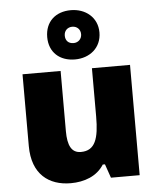

<svg xmlns="http://www.w3.org/2000/svg" viewBox="-58 -900 786 959"><g transform="rotate(-5 335.0 -420.5)"><path d="M333 -604C407 -604 466 -651 466 -728C466 -804 406 -851 333 -851C256 -851 204 -804 204 -727C204 -651 256 -604 333 -604ZM333 -686C306 -686 292 -703 292 -727C292 -752 310 -768 333 -768C356 -768 374 -752 374 -727C374 -703 356 -686 333 -686ZM604 -553H413V-311C413 -201 394 -141 322 -141C275 -141 256 -179 256 -251V-553H65V-193C65 -51 149 10 258 10C326 10 390 -13 425 -69H436L460 0H604Z"/></g></svg>

Font: Noto Sans Malayalam Black
Style: Regular
Weight: 900
Designer: Jelle Bosma - Monotype Design Team
Foundry: Monotype Imaging Inc.
Version: Version 2.104